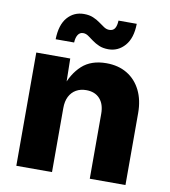

<svg xmlns="http://www.w3.org/2000/svg" viewBox="-84 -828 796 900"><g transform="rotate(10 314.0 -378.0)"><path d="M224.1 -304.7V0H54.2V-539.1H215.8L218.3 -401.4H207Q228 -467.3 271.2 -507.1Q314.5 -546.9 387.2 -546.9Q444.3 -546.9 486.1 -521.7Q527.8 -496.6 550.8 -450.4Q573.7 -404.3 573.7 -342.3V0H403.8V-309.1Q403.8 -355 380.6 -380.6Q357.4 -406.2 315.9 -406.2Q288.6 -406.2 267.8 -394.3Q247.1 -382.3 235.6 -359.9Q224.1 -337.4 224.1 -304.7ZM383.8 -612.8Q358.4 -612.8 339.6 -620.8Q320.8 -628.9 306.4 -639.6Q292 -650.4 280 -658.7Q268.1 -667 255.4 -667Q239.3 -667 230.5 -653.3Q221.7 -639.6 220.7 -616.2H132.8Q134.3 -685.1 165 -720.5Q195.8 -755.9 243.7 -755.9Q269 -755.9 287.6 -748Q306.2 -740.2 320.6 -729.5Q335 -718.8 347.2 -710.9Q359.4 -703.1 372.1 -703.1Q390.6 -703.1 398.7 -716.1Q406.7 -729 407.7 -753.4H494.6Q493.7 -685.1 461.9 -648.9Q430.2 -612.8 383.8 -612.8Z"/></g></svg>

Font: Inter 18pt ExtraBold
Style: Regular
Weight: 800
Designer: Rasmus Andersson
Foundry: rsms
Version: Version 4.001;git-66647c0bb